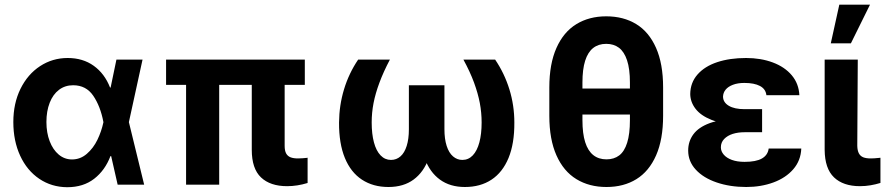

<svg xmlns="http://www.w3.org/2000/svg" viewBox="-20 -783 3754 814"><path d="M36.5 -265.6Q36.5 -344.7 66.9 -406.5Q97.4 -468.3 150 -502.7Q202.6 -537.1 267 -537.1Q331.4 -537.1 377.5 -504Q423.6 -470.9 446.6 -411.9H489.9L526.1 -266.6L591.2 0H478.8L418.2 -266.6Q405.7 -332.4 375.4 -377Q345.1 -421.6 290.1 -421.6Q255.7 -421.6 230.1 -402.2Q204.5 -382.8 190.7 -347.4Q176.8 -311.9 176.8 -265.9Q176.8 -220.3 190.6 -184.3Q204.4 -148.3 229 -127.6Q253.6 -107 285.4 -107Q320.6 -107 348.2 -130.9Q375.8 -154.8 393 -190.3Q410.1 -225.8 418.2 -263.7L473.6 -530.3H584.3L526.1 -263.7L489.9 -121.2H448.3Q425.5 -61 379.3 -25.1Q333.1 10.7 264.9 10.7Q198.9 10.3 146.7 -24.8Q94.5 -60 65.5 -122.8Q36.5 -185.5 36.5 -265.6Z M1272.3 -423.3H684.1V-530.3H1272.3ZM909.3 0H768.9V-530.3H909.3ZM1186.8 -530.3V-164.9Q1186.8 -144.1 1193.1 -132.5Q1199.4 -121 1211.8 -116.1Q1224.1 -111.3 1243.1 -111.3Q1255 -111.3 1263 -112.1Q1271 -112.9 1281.6 -113.8Q1282.1 -114.2 1282.8 -114.2Q1283.5 -114.2 1284.1 -114.2V-7.2Q1239.8 6.3 1197.2 6.3Q1125.7 6.3 1086.5 -30.9Q1047.4 -68 1047.4 -147.9V-530.3Z M1555.8 -263.8Q1555.8 -214.9 1565.4 -179.2Q1574.9 -143.6 1593.5 -124.3Q1612 -105 1637.5 -105Q1660.6 -105 1677.8 -120Q1695 -135 1704.2 -164.4Q1713.5 -193.7 1713.5 -235.1V-421.4H1818.6V-249.4Q1818.6 -169.7 1797.4 -111.5Q1776.3 -53.2 1733.5 -21.7Q1690.8 9.8 1626.8 9.8Q1562.1 9.8 1514.7 -21.2Q1467.3 -52.2 1442.1 -113.3Q1416.9 -174.5 1417.4 -263.5Q1418 -336.8 1438.6 -404.5Q1459.1 -472.2 1498.4 -530.3H1633Q1605.7 -478.5 1588.7 -432.7Q1571.6 -386.8 1563.7 -346.1Q1555.8 -305.3 1555.8 -263.8ZM2160.6 -263.5Q2161.2 -174.5 2136 -113.3Q2110.7 -52.2 2063.6 -21.2Q2016.5 9.8 1950.9 9.8Q1887.9 9.8 1844.9 -21.7Q1801.9 -53.2 1780.5 -111.5Q1759.1 -169.7 1759.1 -249.4V-421.4H1864.2V-235.1Q1864.2 -194.2 1873.6 -164.6Q1883.1 -135 1900.6 -120Q1918.1 -105 1940.2 -105Q1966.1 -105 1984.4 -124.3Q2002.7 -143.6 2012.3 -179.2Q2021.9 -214.9 2021.9 -263.8Q2021.9 -305.3 2014.2 -346.3Q2006.4 -387.3 1989.7 -432.9Q1972.9 -478.5 1944.7 -530.3H2079.2Q2118.6 -472.2 2139.6 -404.3Q2160.6 -336.4 2160.6 -263.5Z M2730 -297.4H2379.2V-407.6H2730ZM2551.1 9.8Q2478.2 9.8 2423.7 -23.5Q2369.2 -56.8 2339.1 -124.4Q2308.9 -191.9 2308.9 -292.4V-412.1Q2308.9 -512 2339.1 -579.7Q2369.2 -647.4 2423.5 -680.6Q2477.7 -713.8 2550.1 -713.8Q2623.3 -713.8 2677.3 -680.8Q2731.3 -647.9 2761.3 -580.2Q2791.3 -512.5 2791.3 -412.1V-292.4Q2791.3 -191.9 2761.6 -124.4Q2731.9 -56.8 2678.1 -23.5Q2624.4 9.8 2551.1 9.8ZM2550.1 -597.1Q2517.2 -597.1 2494.8 -579.5Q2472.3 -561.8 2460.8 -525.5Q2449.3 -489.3 2449.3 -433.2V-273.9Q2449.3 -216.7 2461 -180Q2472.7 -143.3 2495.4 -125.4Q2518.1 -107.4 2551.1 -107.4Q2583.2 -107.4 2605.2 -124.1Q2627.2 -140.7 2638.9 -177.9Q2650.6 -215 2650.6 -273.9V-433.2Q2650.6 -490.9 2638.4 -527.5Q2626.2 -564 2604 -580.6Q2581.8 -597.1 2550.1 -597.1Z M3211 -278V-222.4H3136.4Q3109 -222.4 3086.6 -215.4Q3064.3 -208.3 3050.2 -193.8Q3036.2 -179.4 3036.2 -158.4Q3036.2 -141.7 3048.2 -127.6Q3060.2 -113.4 3082.7 -105.1Q3105.3 -96.8 3136.7 -96.8Q3185.4 -96.8 3210.3 -111.1Q3235.2 -125.4 3238.9 -153.2H3377.1Q3375.1 -102.2 3343 -65.3Q3310.9 -28.5 3258.6 -9.4Q3206.3 9.8 3143.8 9.8Q3074.6 9.8 3018.3 -9.5Q2962.1 -28.7 2929.9 -63.7Q2897.6 -98.6 2897.6 -144.7Q2897.6 -183.8 2919.7 -213.7Q2941.7 -243.5 2988.4 -260.8Q3035 -278 3106.1 -278ZM2906.3 -384.2Q2906.8 -432.5 2937.1 -467.1Q2967.4 -501.7 3020.5 -519.4Q3073.6 -537.1 3143 -537.1Q3205.7 -537.1 3256.3 -518.2Q3306.9 -499.3 3336.8 -463.8Q3366.6 -428.3 3369 -379.4H3229.2Q3226.3 -405.5 3202 -418.5Q3177.6 -431.4 3135.8 -431.4Q3107.8 -431.4 3087.3 -423.6Q3066.8 -415.8 3056.3 -402.8Q3045.8 -389.8 3045.3 -373.1Q3045.8 -348.8 3069.9 -334.5Q3094 -320.2 3136.4 -320.2H3211V-257.2H3106.1Q3040.3 -257.2 2995.5 -275.2Q2950.8 -293.1 2928.8 -321.8Q2906.8 -350.4 2906.3 -384.2Z M3616.6 -530.3 3614.5 -164.9Q3615 -144.6 3621.3 -132.8Q3627.6 -121 3639.9 -116.1Q3652.2 -111.3 3671 -111.3Q3686.1 -111.3 3704.8 -113.4Q3710.1 -114.2 3712.7 -114.2V-7.4Q3692.7 -1.2 3671 2.5Q3649.4 6.3 3625.8 6.3Q3554.9 6.3 3515.8 -31.1Q3476.8 -68.4 3476.2 -147.9V-530.3ZM3538.3 -763.1H3668.4L3587.4 -599.2H3502.2Z"/></svg>

Font: WEMIX Pretendard Variable
Style: Regular
Weight: 400
Designer: Base glyphs from Inter by Rasmus Andersson; Hangeul glyphs from Noto Sans CJK(Source Han Sans) by Jang Soo-young and Kan
Foundry: Kil Hyung-jin
Version: Version 1.000;Glyphs 3.2 (3208)